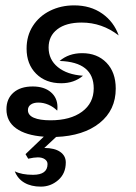

<svg xmlns="http://www.w3.org/2000/svg" viewBox="-20 -500 507 715"><path d="M79 -319Q79 -367 102.5 -403.5Q126 -440 166.5 -460Q207 -480 256 -480Q317 -480 360.5 -449.5Q404 -419 422 -368Q360 -416 284 -416Q226 -416 193.5 -391Q161 -366 161 -323Q161 -278 195.5 -250Q230 -222 289 -218Q256 -190 208 -190Q150 -190 114.5 -225.5Q79 -261 79 -319ZM411 -170Q411 -90 351 -42Q291 6 189 10L145 51Q183 51 204 65.5Q225 80 225 105Q225 146 197 170.5Q169 195 132 195Q96 195 71 180.5Q46 166 35 138Q61 151 103 151Q157 151 157 111Q157 100 147 93Q137 86 121 86Q107 86 85 91L75 74L143 9Q76 4 40 -22Q4 -48 4 -93Q4 -132 30 -155Q56 -178 102 -178Q144 -178 169 -157Q194 -136 194 -101Q194 -92 193 -88Q179 -102 160.5 -110Q142 -118 123 -118Q105 -118 94.5 -110.5Q84 -103 84 -90Q84 -71 106 -61.5Q128 -52 168 -52Q242 -52 285.5 -84Q329 -116 329 -171Q329 -269 202 -273Q236 -302 286 -302Q342 -302 376.5 -266.5Q411 -231 411 -170Z"/></svg>

Font: Srisakdi
Style: Bold
Weight: 700
Designer: Cadson Demak Co.,Ltd.
Foundry: Cadson Demak Co.,Ltd.
Version: Version 1.000